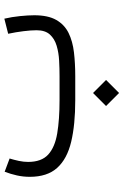

<svg xmlns="http://www.w3.org/2000/svg" viewBox="142 -518 582 907"><g transform="rotate(-90 433.5 -64.0)"><path d="M448.2 84 509.8 145.5 448.2 207 386.7 145.5ZM527.3 0H414.1Q298.3 0 217.5 -19.3Q136.7 -38.6 94.5 -85.4Q52.2 -132.3 52.2 -214.8Q52.2 -246.1 58.8 -275.6Q65.4 -305.2 76.2 -333.5L138.7 -310.1Q132.3 -289.1 127.4 -266.4Q122.6 -243.7 122.6 -222.7Q122.6 -159.7 157.2 -127.9Q191.9 -96.2 257.3 -85.2Q322.8 -74.2 414.1 -74.2H527.8Q563 -74.2 600.8 -76.2Q638.7 -78.1 671.4 -87.9Q704.1 -97.7 724.4 -119.9Q744.6 -142.1 744.6 -182.6Q744.6 -208.5 740.2 -244.4Q735.8 -280.3 728 -316.9L799.3 -335Q807.6 -299.8 811.5 -260.7Q815.4 -221.7 815.4 -193.4Q815.4 -128.4 793.2 -89.6Q771 -50.8 731.7 -31.5Q692.4 -12.2 639.9 -6.1Q587.4 0 527.3 0Z"/></g></svg>

Font: Vazirmatn FD NL Light
Style: Regular
Weight: 300
Designer: Saber Rastikerdar
Foundry: Saber Rastikerdar
Version: Version 33.003